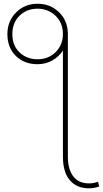

<svg xmlns="http://www.w3.org/2000/svg" viewBox="-20 -792 550 1025"><path d="M19.5 -609.9Q19.5 -679.2 65.9 -725.6Q112.3 -772 180.2 -772Q248 -772 294.4 -727.5Q340.8 -683.1 342.3 -613.8V43.5Q342.3 112.3 371.3 149.7Q400.4 187 455.1 187Q480 187 503.4 178.2L509.8 203.6Q481.4 213.4 455.1 213.4Q389.2 213.4 352.5 169.9Q315.9 126.5 315.9 43.5V-522Q293.9 -488.8 258.5 -469Q223.1 -449.2 180.2 -449.2Q109.4 -449.2 64.5 -493.4Q19.5 -537.6 19.5 -609.9ZM180.2 -475.6Q238.3 -475.6 277.1 -513.9Q315.9 -552.2 315.9 -611.3Q315.9 -669.9 276.4 -707.8Q236.8 -745.6 180.2 -745.6Q123 -745.6 84.5 -708.3Q45.9 -670.9 45.9 -609.9Q45.9 -548.8 84.5 -512.2Q123 -475.6 180.2 -475.6Z"/></svg>

Font: Roboto Thin
Style: Regular
Weight: 250
Designer: Google
Version: Version 2.134; 2016